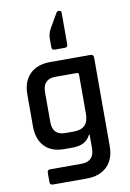

<svg xmlns="http://www.w3.org/2000/svg" viewBox="-100 -840 715 1056"><g transform="rotate(-10 257.0 -311.5)"><path d="M249 -25H204Q132 -25 93.5 -65.5Q55 -106 55 -180V-355Q55 -429 96 -469.5Q137 -510 210 -510H434Q452 -510 452 -493V2Q452 75 410.5 115.5Q369 156 296 156H108Q91 156 91 140V88Q91 71 108 71H281Q354 71 354 -3V-79H350Q325 -25 249 -25ZM354 -195V-415Q354 -425 343 -425H224Q153 -425 153 -351V-185Q153 -111 224 -111H272Q354 -111 354 -195ZM230 -589V-636Q230 -667 248 -697L291 -771Q296 -779 305 -779Q319 -779 319 -764V-590Q319 -573 303 -573H246Q230 -573 230 -589Z"/></g></svg>

Font: Rajdhani SemiBold
Style: Regular
Weight: 600
Designer: Satya Rajpurohit, Jyotish Sonowal
Foundry: Indian Type Foundry
Version: Version 1.201 February 1, 2022